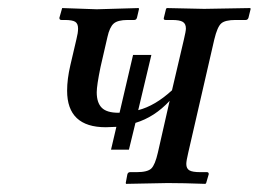

<svg xmlns="http://www.w3.org/2000/svg" viewBox="-20 -451 636 472"><path d="M296.9 -83H252.9L266.1 -139.2Q261.7 -139.2 253.2 -138.7Q244.6 -138.2 240.2 -138.2Q145 -138.2 145 -228Q145 -256.3 152.8 -290L168 -355Q171.9 -370.1 171.9 -380.9Q171.9 -393.1 164.8 -397.5Q157.7 -401.9 139.2 -401.9H130.9Q126 -401.9 126 -407.2L132.8 -431.2L217.8 -428.2L320.8 -431.2L321.8 -429.2L316.9 -408.2Q315.4 -401.9 310.1 -401.9H293.9Q269.5 -401.9 259.5 -393.1Q249.5 -384.3 244.1 -359.9L227.1 -286.1Q217.8 -240.7 217.8 -224.1Q217.8 -198.7 230 -186.3Q242.2 -173.8 271 -173.8H273.9L307.1 -315.9H352.1L319.8 -180.2Q361.3 -190.9 402.8 -229L432.1 -354Q437 -374.5 437 -380.9Q437 -392.6 429.4 -397.2Q421.9 -401.9 402.8 -401.9H387.2Q381.3 -401.9 382.8 -407.2L388.2 -429.2L390.1 -431.2L481.9 -429.2L595.2 -431.2L596.2 -429.2L590.8 -407.2Q588.9 -401.9 584 -401.9H559.1Q533.2 -401.9 523.7 -393.3Q514.2 -384.8 506.8 -354L442.9 -76.2Q438 -55.7 438 -47.9Q438 -36.6 445.6 -32.2Q453.1 -27.8 472.2 -27.8H488.8Q493.2 -27.8 493.2 -22.9L486.8 -1L484.9 1Q430.2 -1 392.1 -1L290 1L289.1 -1L293 -22Q294.4 -27.8 299.8 -27.8H315.9Q342.8 -27.8 352.1 -36.9Q361.3 -45.9 368.2 -76.2L397 -203.1Q359.9 -163.1 313 -148.9Z"/></svg>

Font: Common Serif News
Style: Italic
Weight: 450
Italic angle: -12°
Designer: Philipp H. Poll, Khaled Hosny
Foundry: Stefan Peev, Context Ltd.
Version: Version 1.026